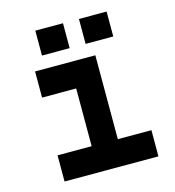

<svg xmlns="http://www.w3.org/2000/svg" viewBox="-107 -803 813 893"><g transform="rotate(-15 300.0 -356.5)"><path d="M258.2 -126V-404H94V-530H384.2V-126H546V0H94V-126ZM277.4 -712.9V-593H144.2V-712.9ZM487.4 -712.9V-593H354.2V-712.9Z"/></g></svg>

Font: Fliege Mono Thin
Style: Regular
Weight: 100
Version: Version 0.020;Glyphs 3.3 (3306)